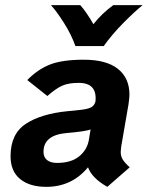

<svg xmlns="http://www.w3.org/2000/svg" viewBox="-20 -714 574 746"><path d="M449 -124Q449 -107 457 -94Q465 -81 484 -64L397 12Q337 -22 322 -64Q259 12 160 12Q95 12 58 -18.5Q21 -49 21 -107Q21 -194 80.5 -233Q140 -272 243 -282L292 -287Q321 -290 334 -297Q347 -304 351 -320Q358 -392 286 -392Q246 -392 221.5 -381Q197 -370 164 -341L86 -403Q126 -444 173.5 -463Q221 -482 306 -482Q393 -482 438 -446.5Q483 -411 483 -346Q483 -335 479 -307L451 -145Q449 -129 449 -124ZM325 -169 332 -211Q316 -205 269 -200L238 -197Q149 -189 149 -124Q149 -103 163 -92Q177 -81 201 -81Q256 -81 287 -106Q318 -131 325 -169ZM178 -694H292Q316 -667 343 -620Q375 -661 420 -694H534Q502 -668 458.5 -624Q415 -580 383 -535H273Q257 -580 228.5 -625Q200 -670 178 -694Z"/></svg>

Font: KoHo
Style: Bold Italic
Weight: 700
Italic angle: -10°
Version: Version 1.000; ttfautohint (v1.6)